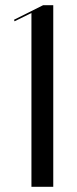

<svg xmlns="http://www.w3.org/2000/svg" viewBox="-20 -719 297 739"><path d="M185 0V-699H146L34 -643L36 -637L101 -669V0Z"/></svg>

Font: Moniqa SemBd Display
Style: Regular
Weight: 600
Designer: Rajesh Rajput
Foundry: Rajesh Rajput
Version: Version 1.000